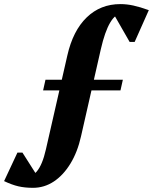

<svg xmlns="http://www.w3.org/2000/svg" viewBox="-70 -706 747 938"><path d="M91.2 211.6Q51 211.6 19.5 204.2Q-12 196.8 -50 178.8L15.2 39.4H39.6L132.2 185H29V165.2Q80.4 165.2 108.7 132.8Q137 100.4 154.4 23.2L259 -435.2Q286.4 -556 353.6 -621Q420.8 -686 518.2 -686Q549 -686 581.4 -679Q613.8 -672 657 -656.4L587.8 -501H563.4L477.2 -651.4H596.4L595.8 -604.2Q575.2 -639.6 525.6 -639.6Q494.4 -639.6 468.3 -595.6Q442.2 -551.6 422.6 -465.6L326 -40.8Q308.8 36.6 274 93.4Q239.2 150.2 192.7 180.9Q146.2 211.6 91.2 211.6ZM140.6 -264.4 152.2 -316.4H530.2L518.6 -264.4Z"/></svg>

Font: Platypi Light
Style: Regular
Weight: 300
Designer: David Sargent
Foundry: Bolt Cutter Type
Version: Version 1.200